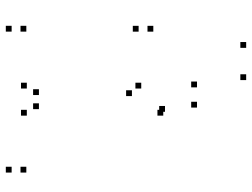

<svg xmlns="http://www.w3.org/2000/svg" viewBox="-123 -733 866 660"><g transform="rotate(90 310.0 -403.0)"><path d="M573.2 10V-10H553.2V10ZM573.2 -40.5V-60.5H553.2V-40.5ZM355.2 -83.8V-103.8H335.2V-83.8ZM377.5 -42.2V-62.2H357.5V-42.2ZM377.5 -511.2V-531.2H357.5V-511.2ZM364.3 -517.2V-537.2H344.3V-517.2ZM88.8 -477V-497H68.8V-477ZM88.8 -426.5V-446.5H68.8V-426.5ZM310.3 -403.5V-423.5H290.3V-403.5ZM284.3 -435.5V-455.5H264.3V-435.5ZM284.3 -42.2V-62.2H264.3V-42.2ZM306.7 -83.8V-103.8H286.7V-83.8ZM88.7 -40.5V-60.5H68.7V-40.5ZM88.7 10V-10H68.7V10ZM349.8 -627.2V-647.2H329.8V-627.2ZM255.3 -796.2V-816.2H235.3V-796.2ZM144.5 -796.2V-816.2H124.5V-796.2ZM280.3 -627.2V-647.2H260.3V-627.2Z"/></g></svg>

Font: Monaspace Xenon Dots Var
Style: Regular
Weight: 400
Designer: Riley Cran and the Lettermatic Team
Version: Version 1.100 (Monaspace Xenon Dots)